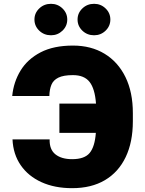

<svg xmlns="http://www.w3.org/2000/svg" viewBox="-20 -976 760 1006"><path d="M45.5 -245.7H240.1Q238.6 -192.5 270.4 -167.3Q302.2 -142 358 -142Q422.9 -142 449.9 -174.7Q476.9 -207.4 482.2 -279.8H291.2V-433.2H483Q477.3 -511 449.4 -546.7Q421.5 -582.4 362.2 -582.4Q312.5 -582.4 285.9 -569.2Q259.2 -556.1 249.3 -531.6Q239.3 -507.1 238.6 -473H44Q51.1 -546.2 87.7 -606.2Q124.3 -666.2 192.5 -701.7Q260.7 -737.2 362.2 -737.2Q457.4 -737.2 527.9 -694.4Q598.4 -651.6 637.3 -572.3Q676.1 -492.9 676.1 -383.5V-340.9Q676.1 -231.5 638.5 -152.9Q600.9 -74.2 529.8 -32.1Q458.8 9.9 358 9.9Q266.3 9.9 197.3 -21.5Q128.2 -52.9 88.6 -110.3Q49 -167.6 45.5 -245.7ZM247.2 -791.2Q210.9 -791.2 185.7 -815.3Q160.5 -839.5 160.5 -873.6Q160.5 -907.7 185.7 -931.8Q210.9 -956 247.2 -956Q282.3 -956 307.4 -931.8Q332.4 -907.7 332.4 -873.6Q332.4 -839.5 307.4 -815.3Q282.3 -791.2 247.2 -791.2ZM473 -791.2Q436.8 -791.2 411.6 -815.3Q386.4 -839.5 386.4 -873.6Q386.4 -907.7 411.6 -931.8Q436.8 -956 473 -956Q508.2 -956 533.2 -931.8Q558.2 -907.7 558.2 -873.6Q558.2 -839.5 533.2 -815.3Q508.2 -791.2 473 -791.2Z"/></svg>

Font: Inter UI Black
Style: Regular
Weight: 900
Designer: Rasmus Andersson
Foundry: rsms
Version: 3.2;8d6f07862